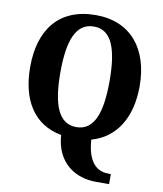

<svg xmlns="http://www.w3.org/2000/svg" viewBox="-101 -806 956 1126"><g transform="rotate(10 377.0 -243.5)"><path d="M547 238H626V178H611C555 178 488 148 478 -1C624 -42 703 -173 703 -358C703 -580 587 -725 379 -725C158 -725 51 -580 51 -359C51 -164 132 -28 299 3C311 172 429 238 547 238ZM378 -58C271 -58 231 -169 231 -358C231 -547 271 -657 379 -657C485 -657 524 -547 524 -358C524 -169 485 -58 378 -58Z"/></g></svg>

Font: Noto Serif Tamil SemiCondensed ExtraBold
Style: Italic
Weight: 800
Width: 4
Italic angle: -12°
Designer: Indian Type Foundry, Tom Grace, and the Monotype Design Team
Foundry: Monotype Imaging Inc.
Version: Version 2.003